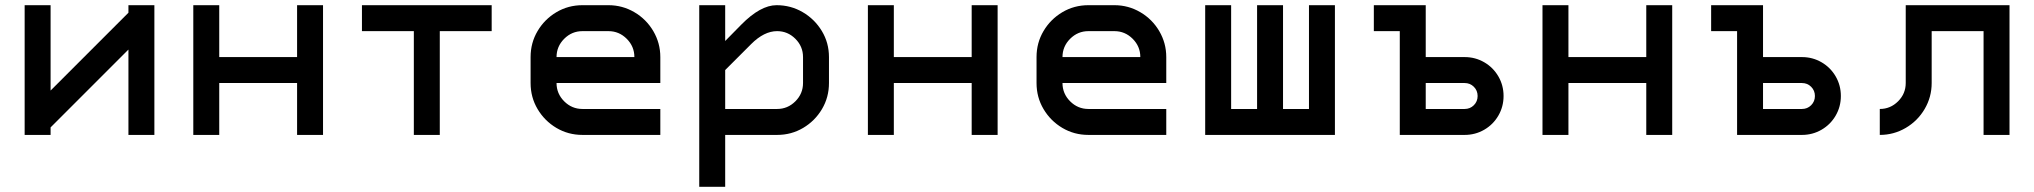

<svg xmlns="http://www.w3.org/2000/svg" viewBox="-20 -520 7840 740"><path d="M175 0H75V-500H175V-171L475 -471V-500H575V0H475V-329L175 -29Z M825 0H725V-500H825V-300H1125V-500H1225V0H1125V-200H825Z M1575 -400H1375V-500H1875V-400H1675V0H1575Z M2025 -200V-300Q2025 -355 2052 -400.5Q2079 -446 2124.5 -473Q2170 -500 2225 -500H2325Q2379 -500 2425 -473Q2471 -446 2498 -400Q2525 -354 2525 -300V-200H2125Q2125 -159 2154.5 -129.5Q2184 -100 2225 -100H2525V0H2225Q2170 0 2124.5 -27Q2079 -54 2052 -99.5Q2025 -145 2025 -200ZM2425 -300Q2425 -341 2395.5 -370.5Q2366 -400 2325 -400H2225Q2184 -400 2154.5 -370.5Q2125 -341 2125 -300Z M2973 -500Q3028 -500 3074 -473Q3120 -446 3147.5 -400.5Q3175 -355 3175 -300V-200Q3175 -145 3148 -99.5Q3121 -54 3075.5 -27Q3030 0 2975 0H2775V200H2675V-500H2775V-362L2837 -425Q2911 -500 2973 -500ZM2975 -100Q3016 -100 3045.5 -129.5Q3075 -159 3075 -200V-300Q3075 -341 3045.5 -370.5Q3016 -400 2975 -400Q2925 -400 2875 -350L2775 -250V-100Z M3425 0H3325V-500H3425V-300H3725V-500H3825V0H3725V-200H3425Z M3975 -200V-300Q3975 -355 4002 -400.5Q4029 -446 4074.5 -473Q4120 -500 4175 -500H4275Q4329 -500 4375 -473Q4421 -446 4448 -400Q4475 -354 4475 -300V-200H4075Q4075 -159 4104.5 -129.5Q4134 -100 4175 -100H4475V0H4175Q4120 0 4074.5 -27Q4029 -54 4002 -99.5Q3975 -145 3975 -200ZM4375 -300Q4375 -341 4345.5 -370.5Q4316 -400 4275 -400H4175Q4134 -400 4104.5 -370.5Q4075 -341 4075 -300Z M4625 -500H4725V-100H4825V-500H4925V-100H5025V-500H5125V0H4625Z M5625 0H5375V-400H5275V-500H5475V-300H5625Q5666 -300 5700.5 -280Q5735 -260 5755 -225.5Q5775 -191 5775 -150Q5775 -109 5755 -74.5Q5735 -40 5700.5 -20Q5666 0 5625 0ZM5625 -100Q5646 -100 5660.5 -114.5Q5675 -129 5675 -150Q5675 -171 5660.5 -185.5Q5646 -200 5625 -200H5475V-100Z M6025 0H5925V-500H6025V-300H6325V-500H6425V0H6325V-200H6025Z M6925 0H6675V-400H6575V-500H6775V-300H6925Q6966 -300 7000.5 -280Q7035 -260 7055 -225.5Q7075 -191 7075 -150Q7075 -109 7055 -74.5Q7035 -40 7000.5 -20Q6966 0 6925 0ZM6925 -100Q6946 -100 6960.5 -114.5Q6975 -129 6975 -150Q6975 -171 6960.5 -185.5Q6946 -200 6925 -200H6775V-100Z M7325 -200V-500H7725V0H7625V-400H7425V-200Q7425 -146 7398 -100Q7371 -54 7325 -27Q7279 0 7225 0V-100Q7266 -100 7295.5 -129.5Q7325 -159 7325 -200Z"/></svg>

Font: Monoikos Medium
Style: Regular
Weight: 500
Designer: Brian Krent
Version: Version 0.088